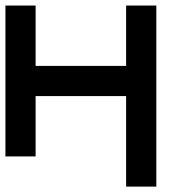

<svg xmlns="http://www.w3.org/2000/svg" viewBox="-20 -576 707 707"><path d="M111.1 -222.2V0H0V-555.6H111.1V-333.3H444.4V-555.6H555.6V111.1H444.4V-222.2Z"/></svg>

Font: Pixeloid Mono
Style: Regular
Weight: 400
Monospace: yes
Designer: GGBotNet
Foundry: GGBotNet
Version: 0.5